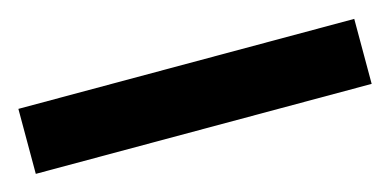

<svg xmlns="http://www.w3.org/2000/svg" viewBox="-30 -6 516 254"><g transform="rotate(-15 228.0 121.5)"><path d="M458 166V77H-2V166Z"/></g></svg>

Font: Noto Sans Armenian Condensed
Style: Regular
Weight: 400
Width: 3
Designer: Monotype Design Team
Foundry: Monotype Imaging Inc.
Version: Version 2.008